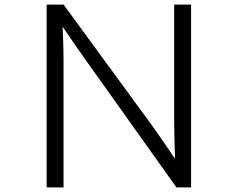

<svg xmlns="http://www.w3.org/2000/svg" viewBox="-20 -790 1040 840"><path d="M816 30V-770H742V-264C742 -195 746 -95 746 -95C746 -95 681 -192 635 -255L258 -770H184V30H258V-522C258 -590 254 -673 254 -673C254 -673 312 -588 346 -540L752 30Z"/></svg>

Font: LINE Seed JP_OTF Regular
Style: Regular
Weight: 400
Designer: LY Corporation & Fontrix & Fontworks
Version: Version 1.002